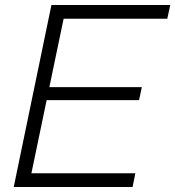

<svg xmlns="http://www.w3.org/2000/svg" viewBox="-20 -749 702 769"><path d="M35 0 186 -729H662L650 -674H218L239 -694L102 -37L90 -55H522L511 0ZM155 -348 163 -400H548L537 -348Z"/></svg>

Font: Mona Sans ExtraLight Light
Style: Italic
Weight: 300
Italic angle: -11.6951°
Version: Version 2.000